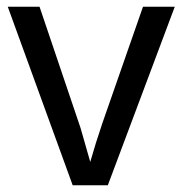

<svg xmlns="http://www.w3.org/2000/svg" viewBox="-20 -548 540 568"><path d="M299 0H195L3 -528H97L213 -185Q217 -175 225 -146Q233 -117 247 -69L264 -126L283 -184L403 -528H497Z"/></svg>

Font: Libra Sans
Style: Regular
Weight: 400
Foundry: Context Ltd
Version: Version 1.000; ttfautohint (v1.3)